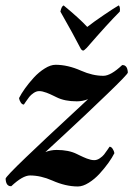

<svg xmlns="http://www.w3.org/2000/svg" viewBox="-36 -675 486 698"><path d="M266.6 -491.2Q260.7 -491.2 255.9 -501Q242.2 -527.8 226.1 -556.9Q210 -585.9 197.8 -607.4Q185.5 -628.9 183.6 -632.8Q187.5 -652.3 195.3 -655.3Q253.9 -606.9 281.2 -577.1Q304.2 -595.2 342 -620.8Q379.9 -646.5 395.5 -655.3Q398.4 -653.8 399.7 -647Q400.9 -640.1 399.4 -632.8Q356.4 -589.8 279.3 -501Q269.5 -491.2 266.6 -491.2ZM166 -439.5Q210.4 -439.5 258.8 -418Q300.8 -399.4 339.8 -399.4Q366.7 -399.4 408.2 -438.5Q411.1 -438.5 413.8 -438Q416.5 -437.5 418.5 -436Q420.4 -434.6 421.9 -433.3Q423.3 -432.1 424.3 -429.9Q425.3 -427.7 426 -426.3Q426.8 -424.8 427.2 -422.1Q427.7 -419.4 428 -418.2Q428.2 -417 428.5 -414.3Q428.7 -411.6 428.7 -411.1Q428.7 -405.3 354.7 -334Q280.8 -262.7 205.1 -192.6Q129.4 -122.6 128.9 -122.1Q148.4 -129.9 169.9 -129.9Q213.9 -129.9 243.2 -115.2Q244.6 -114.3 253.7 -110.1Q262.7 -106 267.3 -103.8Q272 -101.6 279.8 -98.6Q287.6 -95.7 294.2 -94.2Q300.8 -92.8 306.6 -92.8Q316.9 -92.8 326.9 -99.6Q336.9 -106.4 342.5 -113.5Q348.1 -120.6 355 -130.9Q361.8 -141.1 362.3 -141.6Q368.7 -141.6 373.8 -133.5Q378.9 -125.5 379.9 -118.2Q372.1 -102.5 358.2 -83Q344.2 -63.5 326.2 -43.7Q308.1 -23.9 286.6 -10.5Q265.1 2.9 247.1 2.9Q202.6 2.9 154.3 -18.6Q112.3 -37.1 73.2 -37.1Q46.4 -37.1 4.9 2Q2 2 -0.7 1.5Q-3.4 1 -5.4 -0.5Q-7.3 -2 -8.8 -3.2Q-10.3 -4.4 -11.2 -6.6Q-12.2 -8.8 -12.9 -10.3Q-13.7 -11.7 -14.2 -14.4Q-14.6 -17.1 -14.9 -18.3Q-15.1 -19.5 -15.4 -22.2Q-15.6 -24.9 -15.6 -25.4Q-15.6 -32.2 58.8 -103.5Q133.3 -174.8 208.5 -244.1Q283.7 -313.5 284.2 -314.5Q264.6 -306.6 243.2 -306.6Q199.2 -306.6 169.9 -321.3Q168.5 -322.3 159.4 -326.4Q150.4 -330.6 145.8 -332.8Q141.1 -335 133.3 -337.9Q125.5 -340.8 118.9 -342.3Q112.3 -343.8 106.4 -343.8Q96.2 -343.8 86.2 -336.9Q76.2 -330.1 70.6 -323Q64.9 -315.9 58.1 -305.7Q51.3 -295.4 50.8 -294.9Q43.9 -294.9 39.1 -303Q34.2 -311 33.2 -318.4Q41 -334 54.9 -353.5Q68.8 -373 86.9 -392.8Q105 -412.6 126.5 -426Q147.9 -439.5 166 -439.5Z"/></svg>

Font: Crimson
Style: BoldItalic
Weight: 700
Italic angle: -11°
Version: Version 0.8